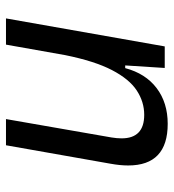

<svg xmlns="http://www.w3.org/2000/svg" viewBox="10 -576 567 626"><g transform="rotate(90 293.0 -263.5)"><path d="M40.5 0 131.8 -517.6H202.1L193.8 -388.7H202.6Q220.2 -455.1 267.8 -491.2Q315.4 -527.3 384.3 -527.3Q520 -527.3 520 -398.4Q520 -372.1 514.2 -340.3L454.1 0H368.7L428.7 -344.2Q431.6 -361.8 431.6 -377Q431.6 -450.7 355 -450.7Q312.5 -450.7 275.4 -426.3Q238.3 -401.9 209 -345.5Q179.7 -289.1 160.2 -192.9L126 0Z"/></g></svg>

Font: CaskaydiaCove NFP SemiLight
Style: Italic
Weight: 350
Italic angle: -10°
Designer: Aaron Bell
Foundry: Saja Typeworks
Version: Version 2111.001; VTT 6.35;Nerd Fonts 3.1.1